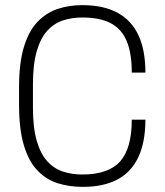

<svg xmlns="http://www.w3.org/2000/svg" viewBox="-20 -716 640 746"><path d="M300 10Q249 10 204.5 -4Q160 -18 126 -53Q92 -88 73 -150.5Q54 -213 54 -310V-376Q54 -473 73.5 -535.5Q93 -598 127.5 -633Q162 -668 206 -682Q250 -696 298 -696H301Q382 -696 436.5 -666.5Q491 -637 518 -579Q545 -521 545 -434H492Q492 -510 472 -557Q452 -604 410 -626Q368 -648 300 -648Q260 -648 225.5 -637Q191 -626 164.5 -597.5Q138 -569 123 -518Q108 -467 108 -388V-298Q108 -219 123 -168Q138 -117 164.5 -88.5Q191 -60 225.5 -49Q260 -38 300 -38Q401 -38 446.5 -88.5Q492 -139 492 -251H545Q545 -165 518 -106.5Q491 -48 437 -19Q383 10 303 10Z"/></svg>

Font: Chivo Mono Thin
Style: Regular
Weight: 250
Designer: Hector Gatti
Foundry: Omnibus-Type
Version: Version 1.008